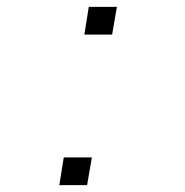

<svg xmlns="http://www.w3.org/2000/svg" viewBox="-20 -540 540 560"><path d="M226 -439 239 -520H321L307 -439ZM153 0 166 -81H248L234 0Z"/></svg>

Font: Iosevka SS04 XLt Obl
Style: Regular
Weight: 200
Italic angle: -9°
Monospace: yes
Designer: Belleve Invis
Foundry: Belleve Invis
Version: Version 19.0.0; ttfautohint (v1.8.4)